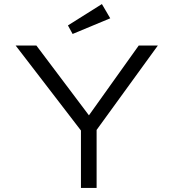

<svg xmlns="http://www.w3.org/2000/svg" viewBox="-20 -924 853 944"><path d="M378 0V-324L389 -268L57 -700H159L427 -344H408L662 -700H756L444 -270L455 -332V0ZM337 -757 314 -799 481 -904 522 -834Z"/></svg>

Font: Lexend Giga Light
Style: Regular
Weight: 300
Version: Version 1.007